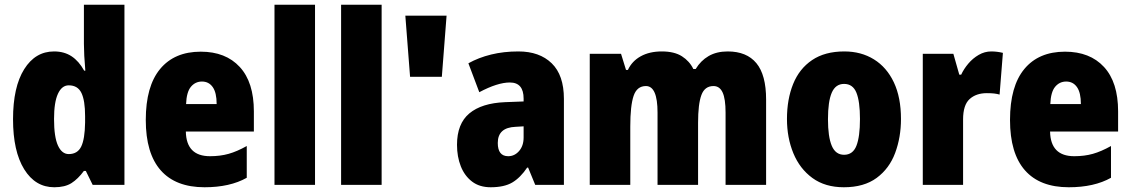

<svg xmlns="http://www.w3.org/2000/svg" viewBox="-20 -780 4769 810"><path d="M209 10Q129 10 82 -66Q35 -142 35 -277Q35 -413 82 -488Q129 -563 208 -563Q251 -563 282 -542.5Q313 -522 335 -482H340Q337 -515 335.5 -544.5Q334 -574 334 -595V-760H505V0H371L342 -59H334Q309 -25 281.5 -7.5Q254 10 209 10ZM270 -130Q307 -130 322.5 -161.5Q338 -193 339 -263V-290Q339 -356 323.5 -388Q308 -420 270 -420Q241 -420 224.5 -384.5Q208 -349 208 -278Q208 -202 224.5 -166Q241 -130 270 -130Z M827 -562Q932 -562 991.5 -497.5Q1051 -433 1051 -310V-225H764Q766 -121 866 -121Q909 -121 944.5 -131Q980 -141 1021 -164V-30Q950 10 843 10Q721 10 658 -61.5Q595 -133 595 -274Q595 -416 655.5 -489Q716 -562 827 -562ZM832 -436Q804 -436 785.5 -414Q767 -392 765 -341H894Q894 -389 877.5 -412.5Q861 -436 832 -436Z M1309 0H1138V-760H1309Z M1590 0H1419V-760H1590Z M1864 -714 1844 -456H1710L1690 -714Z M2167 -563Q2256 -563 2307.5 -513Q2359 -463 2359 -363V0H2238L2208 -73H2204Q2175 -30 2141 -10Q2107 10 2050 10Q2003 10 1971.5 -14Q1940 -38 1924 -78.5Q1908 -119 1908 -169Q1908 -258 1960 -301.5Q2012 -345 2111 -349L2189 -352V-364Q2189 -432 2131 -432Q2079 -432 2002 -391L1956 -513Q1999 -537 2052 -550Q2105 -563 2167 -563ZM2155 -245Q2080 -242 2080 -177Q2080 -121 2124 -121Q2151 -121 2170 -143Q2189 -165 2189 -200V-247Z M3050 -563Q3130 -563 3171 -513.5Q3212 -464 3212 -360V0H3041V-305Q3041 -363 3028.5 -390Q3016 -417 2990 -417Q2953 -417 2939 -379Q2925 -341 2925 -262V0H2754V-305Q2754 -417 2705 -417Q2667 -417 2653 -375.5Q2639 -334 2639 -246V0H2468V-553H2600L2621 -485H2629Q2646 -522 2683 -542.5Q2720 -563 2772 -563Q2825 -563 2857 -542.5Q2889 -522 2905 -489H2915Q2936 -524 2969.5 -543.5Q3003 -563 3050 -563Z M3781 -278Q3781 -201 3756.5 -135Q3732 -69 3678.5 -29.5Q3625 10 3540 10Q3461 10 3407.5 -29Q3354 -68 3327 -133.5Q3300 -199 3300 -278Q3300 -361 3326 -425.5Q3352 -490 3406 -526.5Q3460 -563 3542 -563Q3613 -563 3667 -529.5Q3721 -496 3751 -432.5Q3781 -369 3781 -278ZM3473 -277Q3473 -203 3489 -165Q3505 -127 3541 -127Q3578 -127 3593 -165Q3608 -203 3608 -278Q3608 -352 3593 -389Q3578 -426 3541 -426Q3505 -426 3489 -389Q3473 -352 3473 -277Z M4162 -563Q4186 -563 4211 -557L4197 -381Q4187 -384 4174.5 -385.5Q4162 -387 4143 -387Q4098 -387 4070.5 -362Q4043 -337 4043 -276V0H3873V-553H4002L4027 -465H4035Q4046 -489 4065 -511.5Q4084 -534 4109 -548.5Q4134 -563 4162 -563Z M4473 -562Q4578 -562 4637.5 -497.5Q4697 -433 4697 -310V-225H4410Q4412 -121 4512 -121Q4555 -121 4590.5 -131Q4626 -141 4667 -164V-30Q4596 10 4489 10Q4367 10 4304 -61.5Q4241 -133 4241 -274Q4241 -416 4301.5 -489Q4362 -562 4473 -562ZM4478 -436Q4450 -436 4431.5 -414Q4413 -392 4411 -341H4540Q4540 -389 4523.5 -412.5Q4507 -436 4478 -436Z"/></svg>

Font: Noto Sans Gujarati Condensed Black
Style: Regular
Weight: 900
Width: 3
Designer: Jelle Bosma - Monotype Design Team, Universal Thirst
Foundry: Monotype Imaging Inc.
Version: Version 2.106; ttfautohint (v1.8.4.7-5d5b)